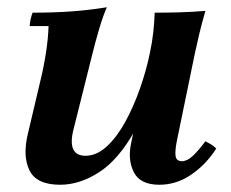

<svg xmlns="http://www.w3.org/2000/svg" viewBox="-20 -495 638 530"><path d="M146 15Q81 15 61.5 -24.5Q42 -64 57 -126L91 -270Q101 -311 107 -350Q113 -389 114 -423H62Q62 -430 64.5 -441.5Q67 -453 70 -460Q128 -460 177 -463.5Q226 -467 275 -475Q265 -453 254 -416Q243 -379 233.5 -340Q224 -301 216 -270L182 -134Q174 -100 182.5 -82.5Q191 -65 216 -65Q247 -65 275 -91Q303 -117 326 -159Q349 -201 366.5 -251Q384 -301 394 -350H425Q397 -214 352 -134Q307 -54 253.5 -19.5Q200 15 146 15ZM420 15Q367 15 349.5 -19.5Q332 -54 342 -100L394 -350Q400 -378 403 -405Q406 -432 407 -460Q443 -460 477 -461Q511 -462 547 -465Q537 -430 530.5 -403Q524 -376 518 -348L469 -110Q463 -82 464.5 -66Q466 -50 482 -50Q496 -50 511 -63.5Q526 -77 547 -105Q555 -101 562.5 -96.5Q570 -92 577 -85Q549 -41 508 -13Q467 15 420 15Z"/></svg>

Font: Poltawski Nowy
Style: Bold Italic
Weight: 700
Italic angle: -12°
Designer: Adam Pótawski, Mateusz Machalski, Borys Kosmynka, Ania Wieluska
Foundry: Capitalics.wtf
Version: Version 1.001;gftools[0.9.25]